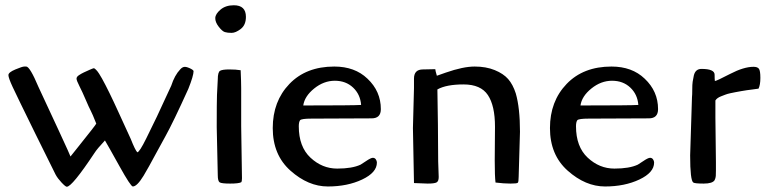

<svg xmlns="http://www.w3.org/2000/svg" viewBox="-20 -697 2922 730"><path d="M379 -163Q349 -131 339 -115Q254 13 234 13Q229 13 214 -3Q199 -19 191.5 -33Q184 -47 114 -189.5Q44 -332 28 -366.5Q12 -401 12 -411.5Q12 -422 38.5 -433Q65 -444 72 -444Q79 -444 80 -444Q94 -443 126 -367Q156 -303 202.5 -202.5Q249 -102 248 -102L272 -132Q345 -223 346 -227Q331 -265 325 -276Q319 -287 306 -317.5Q293 -348 282 -369.5Q271 -391 271 -398Q271 -405 280 -411Q289 -417 298.5 -421.5Q308 -426 320.5 -431.5Q333 -437 336 -437.5Q339 -438 345 -432Q351 -426 357 -416.5Q363 -407 368 -398Q393 -353 430.5 -270.5Q468 -188 477 -169Q494 -126 502 -118Q510 -118 536 -170.5Q562 -223 576.5 -253.5Q591 -284 608 -321.5Q625 -359 631 -371Q644 -411 665 -433Q672 -441 679.5 -442.5Q687 -444 700.5 -438Q714 -432 716 -427Q716 -409 696 -359Q638 -231 609 -179Q580 -127 568.5 -105Q557 -83 547 -65.5Q537 -48 526 -29Q501 12 485 12Q477 12 434 -65.5Q391 -143 379 -163Z M869 -677Q915 -677 915 -633Q915 -602 895.5 -587Q876 -572 860.5 -572Q845 -572 835 -575Q825 -578 811.5 -595.5Q798 -613 798.5 -628.5Q799 -644 818.5 -660.5Q838 -677 869 -677ZM897 -217 900 -19Q900 -7 897 -4Q887 1 855 1Q823 1 815.5 -3.5Q808 -8 808 -31L804 -214Q804 -310 805 -336L808 -395Q808 -423 817 -428Q826 -433 851.5 -433Q877 -433 895 -430Q897 -386 897 -361Z M1393 -247Q1393 -247 1164 -246Q1127 -246 1121 -240Q1116 -233 1116 -217Q1116 -139 1160.5 -97.5Q1205 -56 1262 -56Q1319 -56 1351 -71Q1352 -71 1371 -84Q1390 -97 1397.5 -97Q1405 -97 1409 -91Q1413 -85 1413 -79Q1413 -41 1357 -14.5Q1301 12 1226.5 12Q1152 12 1084.5 -48Q1017 -108 1017 -210Q1017 -312 1080.5 -378Q1144 -444 1251 -444Q1329 -444 1377 -398Q1428 -350 1428 -282Q1428 -247 1393 -247ZM1133 -296Q1323 -296 1353 -298Q1350 -338 1322.5 -364Q1295 -390 1253 -390Q1211 -390 1174.5 -360.5Q1138 -331 1133 -296Z M1588 -433 1635 -434Q1635 -429 1641 -409Q1647 -411 1675 -421Q1741 -444 1784.5 -444Q1828 -444 1861 -430.5Q1894 -417 1912 -396.5Q1930 -376 1941 -342Q1957 -287 1957 -196Q1957 -196 1952 -25Q1952 -5 1948.5 -2Q1945 1 1920.5 1Q1896 1 1864 -3Q1861 -27 1861 -87L1862 -215Q1862 -295 1835 -335.5Q1808 -376 1742.5 -376Q1677 -376 1643 -357L1645 -223Q1646 -133 1646 -83L1648 -24Q1648 -8 1640 -3.5Q1632 1 1606 1L1554 -1L1550 -210L1554 -362V-398Q1554 -433 1588 -433Z M2447 -247Q2447 -247 2218 -246Q2181 -246 2175 -240Q2170 -233 2170 -217Q2170 -139 2214.5 -97.5Q2259 -56 2316 -56Q2373 -56 2405 -71Q2406 -71 2425 -84Q2444 -97 2451.5 -97Q2459 -97 2463 -91Q2467 -85 2467 -79Q2467 -41 2411 -14.5Q2355 12 2280.5 12Q2206 12 2138.5 -48Q2071 -108 2071 -210Q2071 -312 2134.5 -378Q2198 -444 2305 -444Q2383 -444 2431 -398Q2482 -350 2482 -282Q2482 -247 2447 -247ZM2187 -296Q2377 -296 2407 -298Q2404 -338 2376.5 -364Q2349 -390 2307 -390Q2265 -390 2228.5 -360.5Q2192 -331 2187 -296Z M2604 -106 2611 -328Q2612 -336 2612 -356Q2612 -376 2613.5 -386Q2615 -396 2618 -410Q2624 -435 2647 -435Q2697 -435 2697 -413Q2697 -396 2698 -389Q2704 -389 2756 -416Q2808 -443 2845 -443Q2860 -443 2865.5 -435.5Q2871 -428 2871 -401Q2871 -374 2864 -360Q2858 -359 2842.5 -357Q2827 -355 2819.5 -354Q2812 -353 2798 -350.5Q2784 -348 2776 -346.5Q2768 -345 2756.5 -342.5Q2745 -340 2737.5 -337Q2730 -334 2722 -331Q2706 -325 2700 -315V-250L2702 -80V-65Q2702 -61 2702 -48.5Q2702 -36 2701.5 -28Q2701 -20 2697 -12Q2689 1 2655.5 1Q2622 1 2616 -3Q2604 -11 2604 -106Z"/></svg>

Font: Cagliostro
Style: Regular
Weight: 400
Designer: Matthew Desmond
Foundry: Matthew Desmond
Version: Version